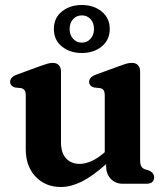

<svg xmlns="http://www.w3.org/2000/svg" viewBox="-20 -735 672 768"><path d="M83 -138.5V-352Q83 -367.5 78.2 -374Q73.5 -380.5 64.5 -382.5L40 -385Q20.5 -391 20.5 -408Q20.5 -426.5 47.5 -436.5L136 -469Q155.5 -476 168 -479.8Q180.5 -483.5 191 -483.5Q207 -483.5 215.5 -474Q224 -464.5 224 -449.5V-166Q224 -123.5 244.2 -101.5Q264.5 -79.5 298.5 -79.5Q320.5 -79.5 345.2 -90.2Q370 -101 397 -124.5L399 -126.5V-352Q399 -367.5 394.5 -374Q390 -380.5 380.5 -382.5L356 -385Q336.5 -391 336.5 -408Q336.5 -426.5 363.5 -436.5L452.5 -469Q471 -476 483.5 -479.8Q496 -483.5 508 -483.5Q523.5 -483.5 532 -474Q540.5 -464.5 540.5 -449.5V-95.5Q540.5 -77.5 545.2 -69.5Q550 -61.5 559.5 -58L576 -53Q596.5 -43.5 596.5 -26Q596.5 0 565 0H470.5Q442 0 423.2 -19.5Q404.5 -39 404.5 -71V-78.5Q349.5 -29.5 306.2 -8.2Q263 13 224 13Q161.5 13 122.2 -28.5Q83 -70 83 -138.5ZM307 -523Q260 -523 227.8 -548.8Q195.5 -574.5 195.5 -619Q195.5 -663.5 227.8 -689.2Q260 -715 307 -715Q355 -715 387 -688.8Q419 -662.5 419 -619Q419 -575.5 387 -549.2Q355 -523 307 -523ZM307.5 -673.5Q286.5 -673.5 272.5 -658.5Q258.5 -643.5 258.5 -619Q258.5 -595 272.5 -579.8Q286.5 -564.5 307.5 -564.5Q328.5 -564.5 342.2 -580Q356 -595.5 356 -619Q356 -643.5 342.2 -658.5Q328.5 -673.5 307.5 -673.5Z"/></svg>

Font: Fraunces 9pt S050 SemiBold
Style: Regular
Weight: 600
Version: Version 1.000; ttfautohint (v1.8.3)